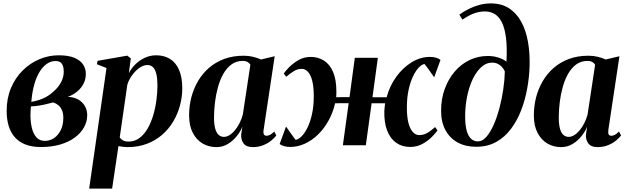

<svg xmlns="http://www.w3.org/2000/svg" viewBox="-20 -851 3674 1125"><path d="M220 10.5Q167.5 10.5 129.5 -4.2Q91.5 -19 67 -46.8Q42.5 -74.5 30.8 -113.5Q19 -152.5 19 -200.5Q19 -275 44.2 -335Q69.5 -395 112.8 -438Q156 -481 210.8 -504Q265.5 -527 323.5 -527Q382 -527 417 -511.8Q452 -496.5 467.5 -472Q483 -447.5 483 -419Q483 -388.5 470.2 -362.2Q457.5 -336 433.5 -315.8Q409.5 -295.5 377 -283Q410 -283 435.8 -269.2Q461.5 -255.5 476.2 -231.5Q491 -207.5 491 -176Q491 -138.5 472.2 -104.8Q453.5 -71 418.2 -45Q383 -19 332.8 -4.2Q282.5 10.5 220 10.5ZM242.5 -25.5Q272.5 -25.5 296.8 -42Q321 -58.5 335.8 -88.2Q350.5 -118 351 -157.5Q351.5 -184.5 344 -203.2Q336.5 -222 323 -233.5Q309.5 -245 292 -251Q281 -248.5 267.8 -245Q254.5 -241.5 240.2 -238.2Q226 -235 210 -232.5Q199 -231 187 -229.5Q175 -228 161.5 -227.5Q160 -216.5 159.2 -203Q158.5 -189.5 158.5 -175.5Q158.5 -135.5 166.8 -101.2Q175 -67 193.5 -46.2Q212 -25.5 242.5 -25.5ZM163.5 -254Q187 -258 207.5 -264.8Q228 -271.5 245 -280.2Q262 -289 273.5 -298Q298 -316 315.8 -336.8Q333.5 -357.5 343.5 -381.5Q353.5 -405.5 353.5 -431Q353.5 -462 342.2 -477.8Q331 -493.5 305.5 -493.5Q278 -493.5 254 -476.8Q230 -460 211.2 -429Q192.5 -398 180.2 -353.8Q168 -309.5 163.5 -254Z M502.5 254 604 -452.5 548 -474.5 551.5 -494.5 726 -525 746.5 -509 735 -422Q749.5 -451.5 774.2 -475.2Q799 -499 830 -513Q861 -527 895 -527Q941.5 -527 976 -505.8Q1010.5 -484.5 1029.2 -441.5Q1048 -398.5 1048 -334.5Q1048 -283 1034.5 -232.8Q1021 -182.5 994.8 -138.5Q968.5 -94.5 929.5 -60.8Q890.5 -27 839.8 -8Q789 11 726.5 11Q714 11 700.5 9.2Q687 7.5 674 5L637 254ZM681.5 -45.5Q688.5 -35 701.2 -28.2Q714 -21.5 733.5 -21.5Q769 -21.5 796.5 -41.8Q824 -62 844 -96.2Q864 -130.5 877 -173.2Q890 -216 896.2 -262Q902.5 -308 902.5 -350.5Q902.5 -389 896.5 -415.5Q890.5 -442 877.8 -456Q865 -470 843.5 -470Q820 -470 795.8 -452.5Q771.5 -435 752.8 -408.5Q734 -382 726 -354.5Z M1524.5 -89.5Q1522 -69.5 1527 -62.5Q1532 -55.5 1541.5 -55.5Q1552 -55.5 1563 -61.2Q1574 -67 1587 -80.5L1599 -57Q1587.5 -42 1568 -26.2Q1548.5 -10.5 1521.5 0.2Q1494.5 11 1461 11Q1422.5 11 1406.5 -11.5Q1390.5 -34 1393.5 -65L1400.5 -109.5Q1389.5 -81 1367.2 -53.2Q1345 -25.5 1314.8 -7.2Q1284.5 11 1247.5 11Q1203.5 11 1167.2 -10.2Q1131 -31.5 1109.5 -73Q1088 -114.5 1088 -175Q1088 -229.5 1101.2 -280.8Q1114.5 -332 1140.5 -376.2Q1166.5 -420.5 1205 -453.8Q1243.5 -487 1294.2 -505.8Q1345 -524.5 1407.5 -524.5Q1437 -524.5 1462.5 -518.2Q1488 -512 1509.5 -502.5L1589.5 -521.5ZM1447 -471.5Q1443 -480 1431.8 -487Q1420.5 -494 1402 -494Q1364 -494 1336 -473.2Q1308 -452.5 1288.2 -417.5Q1268.5 -382.5 1256.8 -339.2Q1245 -296 1239.5 -250.5Q1234 -205 1234 -164Q1234 -120 1241.8 -94.8Q1249.5 -69.5 1262.8 -59.2Q1276 -49 1292 -49Q1308 -49 1324.5 -59Q1341 -69 1356 -87Q1371 -105 1383.5 -129.2Q1396 -153.5 1403 -181Z M1681 10Q1660 10 1644.8 5.5Q1629.5 1 1618.5 -7L1656 -109.5Q1662 -101.5 1669 -91Q1676 -80.5 1683.8 -69.8Q1691.5 -59 1699 -49Q1706.5 -39 1712 -31.5Q1728.5 -33.5 1747 -52Q1765.5 -70.5 1781.8 -103.5Q1798 -136.5 1808.2 -182.8Q1818.5 -229 1818.5 -286.5Q1818.5 -344 1809 -379.5Q1799.5 -415 1783.5 -431.2Q1767.5 -447.5 1748 -447.5Q1724 -447.5 1703 -435Q1682 -422.5 1657 -401L1642.5 -420Q1652 -434.5 1674.5 -457.5Q1697 -480.5 1729.2 -499Q1761.5 -517.5 1801 -517.5Q1843 -517.5 1877.2 -496.5Q1911.5 -475.5 1931.2 -430.5Q1951 -385.5 1951 -313Q1951 -306 1950.8 -297.5Q1950.5 -289 1949.5 -281.5L2028 -282L2059 -512.5H2194L2162.5 -281H2245.5Q2263 -347.5 2301.8 -401Q2340.5 -454.5 2391.8 -486Q2443 -517.5 2498.5 -517.5Q2520 -517.5 2535 -513Q2550 -508.5 2561 -500L2524 -398Q2518 -406.5 2510.8 -416.8Q2503.5 -427 2496 -437.8Q2488.5 -448.5 2481 -458.5Q2473.5 -468.5 2467.5 -476Q2452 -474 2434 -455.5Q2416 -437 2400 -403.5Q2384 -370 2374 -324Q2364 -278 2364 -220.5Q2364 -165 2373.5 -129.5Q2383 -94 2399.5 -76.8Q2416 -59.5 2435.5 -59.5Q2461 -59.5 2482.2 -71.2Q2503.5 -83 2529.5 -106.5L2543.5 -87Q2534 -73 2511.8 -50Q2489.5 -27 2456.8 -8.5Q2424 10 2383 10Q2336 10 2301.2 -14.5Q2266.5 -39 2248.2 -86.5Q2230 -134 2232 -201.5Q2232.5 -211 2233.8 -222.8Q2235 -234.5 2236.5 -246H2157.5L2123.5 0H1989L2023 -246.5L1943.5 -246Q1930.5 -189.5 1904.2 -142.8Q1878 -96 1842.5 -61.8Q1807 -27.5 1765.5 -8.8Q1724 10 1681 10Z M2770 9Q2707.5 9 2661.5 -16.2Q2615.5 -41.5 2590 -88.8Q2564.5 -136 2564.5 -201.5Q2564.5 -271.5 2586 -330.2Q2607.5 -389 2645 -432.5Q2682.5 -476 2732 -499.5Q2781.5 -523 2838 -523Q2872.5 -523 2902 -513.2Q2931.5 -503.5 2947.5 -489.5Q2952 -573 2944.8 -629.8Q2937.5 -686.5 2920.5 -720.2Q2903.5 -754 2878.2 -769Q2853 -784 2821 -784Q2790.5 -784 2759.5 -773.2Q2728.5 -762.5 2689.5 -736L2671.5 -765.5Q2698 -784.5 2728 -799.2Q2758 -814 2790.2 -822.5Q2822.5 -831 2856 -831Q2918 -831 2962 -802.8Q3006 -774.5 3033.8 -724.2Q3061.5 -674 3073.5 -606.5Q3085.5 -539 3083 -460.5Q3081 -398 3069 -332Q3057 -266 3033.8 -205.2Q3010.5 -144.5 2974.2 -96Q2938 -47.5 2887.5 -19.2Q2837 9 2770 9ZM2780 -22.5Q2806.5 -22.5 2829.8 -49Q2853 -75.5 2872.5 -119.5Q2892 -163.5 2906.2 -217.2Q2920.5 -271 2928.8 -327.2Q2937 -383.5 2938 -432.5Q2932 -446 2921.8 -457.8Q2911.5 -469.5 2897 -476.8Q2882.5 -484 2862.5 -484Q2835.5 -484 2812 -467.2Q2788.5 -450.5 2768.8 -420.8Q2749 -391 2735 -351.2Q2721 -311.5 2713.2 -265Q2705.5 -218.5 2705.5 -169Q2705.5 -119 2714.2 -86.5Q2723 -54 2739.8 -38.2Q2756.5 -22.5 2780 -22.5Z M3544.5 -89.5Q3542 -69.5 3547 -62.5Q3552 -55.5 3561.5 -55.5Q3572 -55.5 3583 -61.2Q3594 -67 3607 -80.5L3619 -57Q3607.5 -42 3588 -26.2Q3568.5 -10.5 3541.5 0.2Q3514.5 11 3481 11Q3442.5 11 3426.5 -11.5Q3410.5 -34 3413.5 -65L3420.5 -109.5Q3409.5 -81 3387.2 -53.2Q3365 -25.5 3334.8 -7.2Q3304.5 11 3267.5 11Q3223.5 11 3187.2 -10.2Q3151 -31.5 3129.5 -73Q3108 -114.5 3108 -175Q3108 -229.5 3121.2 -280.8Q3134.5 -332 3160.5 -376.2Q3186.5 -420.5 3225 -453.8Q3263.5 -487 3314.2 -505.8Q3365 -524.5 3427.5 -524.5Q3457 -524.5 3482.5 -518.2Q3508 -512 3529.5 -502.5L3609.5 -521.5ZM3467 -471.5Q3463 -480 3451.8 -487Q3440.5 -494 3422 -494Q3384 -494 3356 -473.2Q3328 -452.5 3308.2 -417.5Q3288.5 -382.5 3276.8 -339.2Q3265 -296 3259.5 -250.5Q3254 -205 3254 -164Q3254 -120 3261.8 -94.8Q3269.5 -69.5 3282.8 -59.2Q3296 -49 3312 -49Q3328 -49 3344.5 -59Q3361 -69 3376 -87Q3391 -105 3403.5 -129.2Q3416 -153.5 3423 -181Z"/></svg>

Font: Merriweather 120pt
Style: Bold Italic
Weight: 700
Italic angle: -7.8°
Version: Version 2.101